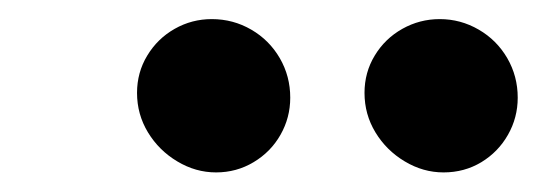

<svg xmlns="http://www.w3.org/2000/svg" viewBox="-20 -775 551 197"><path d="M354 -679.7Q354 -700.7 364.5 -718Q375 -735.4 392.8 -745.4Q410.6 -755.4 431.2 -755.4Q452.6 -755.4 471.2 -744.6Q489.7 -733.9 500.5 -715.3Q511.2 -696.8 511.2 -674.8Q511.2 -654.3 501.2 -636.7Q491.2 -619.1 473.9 -608.6Q456.5 -598.1 435.1 -598.1Q414.1 -598.1 395.3 -609.4Q376.5 -620.6 365.2 -639.2Q354 -657.7 354 -679.7ZM120.6 -679.7Q120.6 -700.7 131.1 -718Q141.6 -735.4 159.2 -745.4Q176.8 -755.4 197.3 -755.4Q219.2 -755.4 237.8 -744.6Q256.3 -733.9 267.1 -715.3Q277.8 -696.8 277.8 -674.8Q277.8 -654.3 267.8 -636.7Q257.8 -619.1 240.2 -608.6Q222.7 -598.1 201.7 -598.1Q180.7 -598.1 161.9 -609.4Q143.1 -620.6 131.8 -639.2Q120.6 -657.7 120.6 -679.7Z"/></svg>

Font: Reddit Sans Chocolate
Style: Bold Italic
Weight: 700
Italic angle: -11.25°
Designer: Stephen Hutchings
Version: Version 1.013